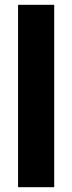

<svg xmlns="http://www.w3.org/2000/svg" viewBox="-20 -777 300 797"><path d="M55 -757H205V0H55Z"/></svg>

Font: Eudoxus Sans ExtraBold
Style: Regular
Weight: 800
Designer: Stijn de Vries
Foundry: tokotype
Version: Version 2.005